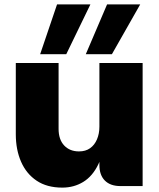

<svg xmlns="http://www.w3.org/2000/svg" viewBox="-20 -848 726 875"><path d="M433 -96V-561H630V0H529Q483 0 458 -25Q433 -50 433 -96ZM264 7Q194 7 147 -24.5Q100 -56 76 -111Q52 -166 52 -236V-561H247V-261Q247 -212 272.5 -185Q298 -158 340 -158Q370 -158 390.5 -172.5Q411 -187 422 -213Q433 -239 433 -271L458 -242Q455 -155 428.5 -100Q402 -45 359.5 -19Q317 7 264 7ZM392 -828 282 -601H163L240 -828ZM619 -828 490 -601H371L468 -828Z"/></svg>

Font: Parkinsans ExtraBold
Style: Regular
Weight: 800
Designer: Red Stone, Indian Type Foundry
Foundry: Indian Type Foundry
Version: Version 1.000